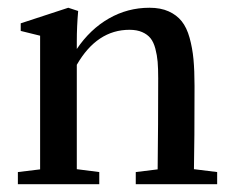

<svg xmlns="http://www.w3.org/2000/svg" viewBox="-20 -473 602 493"><path d="M25.9 0V-31.2L83 -38.1V-381.3L33.2 -393.6V-413.1L155.3 -453.1L180.7 -444.8Q177.2 -404.8 177.2 -367.2V-347.2Q211.4 -397.9 259.5 -425.5Q307.6 -453.1 363.8 -453.1Q392.6 -453.1 413.1 -443.8Q433.6 -434.6 446.5 -418.5Q459.5 -402.3 466.8 -376Q474.1 -349.6 476.8 -320.8Q479.5 -292 479.5 -252.4Q479.5 -108.4 478 -38.6L537.6 -31.2V0H328.6V-31.2L384.8 -38.1Q386.2 -153.3 386.2 -272Q386.2 -296.9 384.8 -314.2Q383.3 -331.5 378.9 -348.1Q374.5 -364.7 366.5 -374.8Q358.4 -384.8 345 -390.6Q331.5 -396.5 312.5 -396.5Q229 -396.5 177.2 -306.6V-38.6L234.9 -31.2V0Z"/></svg>

Font: Elstob 10pt Medium
Style: Regular
Weight: 500
Designer: Peter S. Baker
Version: Version 1.015